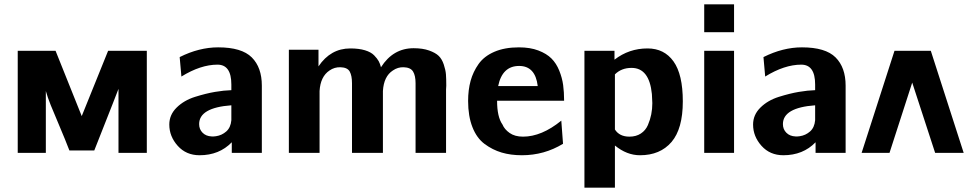

<svg xmlns="http://www.w3.org/2000/svg" viewBox="-20 -707 4494 888"><path d="M62 0V-472H237L358 -170L480 -472H659V0H528V-227V-296L502 -229L416 -11H301Q281 -63 255 -124Q229 -185 214.5 -221Q200 -257 192 -286V0Z M763 -131Q763 -176 797 -209.5Q831 -243 882 -259Q933 -275 974.5 -282Q1016 -289 1050 -290V-316Q1050 -408 986 -408Q908 -408 819 -353L811 -443Q901 -488 989 -488Q1098 -488 1144.5 -441.5Q1191 -395 1191 -311V0H1052V-49Q994 11 903 11Q841 11 802 -32.5Q763 -76 763 -131ZM901 -133Q901 -109 917 -93Q933 -77 959 -76Q964 -75 979 -77Q1006 -81 1026.5 -99Q1047 -117 1050 -151V-220Q901 -209 901 -133Z M1316 0V-477H1453V-400Q1509 -483 1600 -483Q1640 -483 1668 -474.5Q1696 -466 1710.5 -451Q1725 -436 1731.5 -424Q1738 -412 1742 -396Q1798 -484 1893 -484Q1935 -484 1964.5 -473.5Q1994 -463 2009 -448.5Q2024 -434 2032.5 -408.5Q2041 -383 2042.5 -363Q2044 -343 2044 -311Q2044 -308 2043.5 -302Q2043 -296 2043 -293V0H1902V-322Q1902 -357 1890.5 -376Q1879 -395 1847 -396Q1820 -397 1797 -381Q1755 -354 1751 -286V0H1608V-322Q1608 -357 1597.5 -376Q1587 -395 1555 -396Q1527 -397 1504 -381Q1462 -353 1458 -286V-285V0Z M2145 -240Q2145 -291 2156.5 -333Q2168 -375 2193.5 -411Q2219 -447 2266.5 -467.5Q2314 -488 2380 -488Q2432 -488 2470 -473.5Q2508 -459 2530.5 -436.5Q2553 -414 2566.5 -380.5Q2580 -347 2584.5 -314Q2589 -281 2589 -241H2279Q2279 -166 2304 -131Q2313 -109 2337 -92Q2361 -75 2399 -75Q2485 -75 2576 -149L2584 -42Q2497 11 2394 11Q2342 11 2300 -1.5Q2258 -14 2221.5 -41Q2185 -68 2165 -119Q2145 -170 2145 -240ZM2284 -309H2467Q2456 -402 2381 -402Q2303 -402 2284 -309Z M2683 161V-472H2822V-431Q2889 -483 2975 -483Q3052 -483 3095 -423Q3138 -363 3138 -238Q3138 -111 3085.5 -50Q3033 11 2940 11Q2879 11 2824 -34V161ZM2824 -363V-311V-108Q2845 -75 2891 -75Q2922 -75 2944 -89.5Q2966 -104 2976.5 -128.5Q2987 -153 2992 -178Q2997 -203 2997 -230Q2997 -244 2995 -272Q2983 -393 2901 -393Q2854 -393 2824 -363Z M3237 -558V-687H3375V-558ZM3237 0V-472H3375V0Z M3463 -131Q3463 -176 3497 -209.5Q3531 -243 3582 -259Q3633 -275 3674.5 -282Q3716 -289 3750 -290V-316Q3750 -408 3686 -408Q3608 -408 3519 -353L3511 -443Q3601 -488 3689 -488Q3798 -488 3844.5 -441.5Q3891 -395 3891 -311V0H3752V-49Q3694 11 3603 11Q3541 11 3502 -32.5Q3463 -76 3463 -131ZM3601 -133Q3601 -109 3617 -93Q3633 -77 3659 -76Q3664 -75 3679 -77Q3706 -81 3726.5 -99Q3747 -117 3750 -151V-220Q3601 -209 3601 -133Z M4437 0H4305L4199 -325L4094 0H3965L4117 -472H4285Z"/></svg>

Font: Coval
Style: Heavy
Weight: 900
Foundry: Context Ltd
Version: Version 001.000